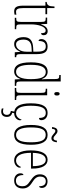

<svg xmlns="http://www.w3.org/2000/svg" viewBox="1056 -1856 1024 3177"><g transform="rotate(90 1568.5 -268.0)"><path d="M171 10C188 10 207 7 223 3V-27C205 -23 193 -21 176 -21C135 -21 114 -47 114 -141V-507H215V-536H114V-657H88C86 -609 84 -576 67 -554C57 -540 40 -531 13 -528V-507H74V-142C74 -27 102 10 171 10Z M275 0H464V-24H451C394 -24 384 -30 384 -99V-274C384 -379 417 -511 484 -511C526 -511 529 -476 529 -435C554 -435 563 -454 563 -480C563 -517 542 -544 495 -544C430 -544 403 -485 384 -434H381L376 -536H272V-512H275C332 -512 343 -506 343 -437V-100C343 -30 332 -24 277 -24H275Z M708 10C778 10 809 -33 836 -90H839L845 0H927V-24H925C887 -24 876 -35 876 -105V-367C876 -496 834 -543 751 -543C674 -543 627 -499 627 -441C627 -411 638 -394 659 -394C659 -476 687 -513 749 -513C812 -513 835 -471 835 -371V-307L772 -304C653 -299 595 -251 595 -147C595 -41 641 10 708 10ZM716 -21C661 -21 636 -72 636 -146C636 -227 675 -274 777 -278L836 -281V-191C836 -95 787 -21 716 -21Z M1163 10C1226 10 1264 -31 1288 -94H1290L1295 0H1401V-24H1392C1341 -24 1329 -32 1329 -91V-760H1221V-736H1226C1278 -736 1289 -730 1289 -655V-548C1289 -513 1290 -479 1293 -448H1289C1266 -505 1231 -544 1167 -544C1074 -544 1012 -473 1012 -267C1012 -63 1069 10 1163 10ZM1169 -21C1093 -21 1053 -94 1053 -265C1053 -443 1097 -513 1173 -513C1260 -513 1290 -425 1290 -265C1290 -109 1249 -21 1169 -21Z M1532 -654C1549 -654 1561 -664 1561 -698C1561 -731 1549 -742 1532 -742C1515 -742 1504 -731 1504 -698C1504 -664 1515 -654 1532 -654ZM1436 0H1635V-24H1622C1567 -24 1557 -32 1557 -100V-536H1449V-512H1456C1509 -512 1517 -503 1517 -434V-99C1517 -31 1507 -24 1451 -24H1436Z M1826 224C1882 224 1915 191 1915 130C1915 76 1883 50 1847 43L1854 10C1930 10 1971 -46 1971 -84C1971 -100 1968 -108 1961 -114C1946 -69 1912 -21 1854 -21C1774 -21 1730 -94 1730 -264C1730 -458 1777 -513 1848 -513C1911 -513 1932 -473 1932 -401C1954 -401 1969 -411 1969 -438C1969 -498 1927 -543 1848 -543C1754 -543 1690 -479 1690 -263C1690 -76 1747 -3 1827 8L1816 65C1857 71 1881 90 1881 130C1881 175 1857 195 1821 195C1809 195 1792 192 1775 187V214C1792 221 1810 224 1826 224Z M2268 -606C2318 -606 2331 -654 2335 -697H2307C2304 -667 2296 -641 2269 -641C2227 -641 2200 -707 2150 -707C2099 -707 2087 -657 2083 -616H2112C2114 -646 2121 -671 2148 -671C2185 -671 2214 -606 2268 -606ZM2212 10C2319 10 2376 -75 2376 -267C2376 -450 2323 -543 2214 -543C2100 -543 2048 -452 2048 -267C2048 -77 2108 10 2212 10ZM2213 -21C2127 -21 2089 -106 2089 -267C2089 -431 2121 -512 2212 -512C2303 -512 2335 -431 2335 -267C2335 -106 2303 -21 2213 -21Z M2633 10C2713 10 2755 -47 2755 -80C2755 -94 2750 -101 2744 -104C2727 -62 2694 -21 2636 -21C2557 -21 2510 -101 2509 -269H2770V-294C2770 -449 2719 -543 2625 -543C2525 -543 2469 -450 2469 -262C2469 -88 2531 10 2633 10ZM2730 -299H2510C2513 -431 2551 -513 2625 -513C2700 -513 2728 -426 2730 -299Z M2968 10C3050 10 3099 -43 3099 -130C3099 -194 3075 -241 2997 -289C2931 -330 2902 -366 2902 -421C2902 -472 2925 -513 2980 -513C3035 -513 3062 -475 3062 -403C3081 -403 3090 -420 3090 -450C3090 -504 3048 -542 2981 -542C2910 -542 2865 -493 2865 -418C2865 -348 2894 -310 2977 -254C3046 -210 3062 -174 3062 -128C3062 -55 3029 -19 2969 -19C2906 -19 2877 -66 2877 -143C2861 -143 2848 -128 2848 -93C2848 -44 2885 10 2968 10Z"/></g></svg>

Font: Noto Serif Sinhala ExtraCondensed ExtraLight
Style: Regular
Weight: 200
Width: 2
Designer: Jelle Bosma - Monotype Design Team
Foundry: Monotype Imaging Inc.
Version: Version 2.007